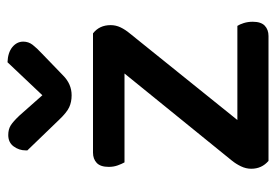

<svg xmlns="http://www.w3.org/2000/svg" viewBox="-132 -604 736 512"><g transform="rotate(-90 236.0 -348.0)"><path d="M63 0Q42 -18 42 -46Q42 -60 48.5 -73.5Q55 -87 64 -98L296 -384H59Q55 -391 51 -402Q47 -413 47 -426Q47 -448 57.5 -458Q68 -468 85 -468H403Q425 -451 425 -421Q425 -407 419 -394.5Q413 -382 403 -370L172 -83H423Q427 -77 430.5 -66Q434 -55 434 -42Q434 -20 423.5 -10Q413 0 396 0ZM238 -603 326 -696Q352 -695 366.5 -683Q381 -671 381 -654Q381 -640 372.5 -629Q364 -618 349 -604L291 -548Q268 -525 238 -525Q220 -525 206 -531.5Q192 -538 173 -558L91 -643V-648Q91 -665 101.5 -679.5Q112 -694 132 -694Q147 -694 157.5 -687.5Q168 -681 184 -664Z"/></g></svg>

Font: Baloo 2 Latin Medium
Style: Regular
Weight: 500
Designer: Sarang Kulkarni and Ek Type
Foundry: Ek Type
Version: Version 1.001